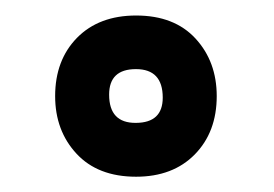

<svg xmlns="http://www.w3.org/2000/svg" viewBox="-20 -714 357 250"><path d="M51.8 -588.9Q51.8 -635.7 80.3 -664.8Q108.9 -693.8 157.2 -693.8Q207 -693.8 234.6 -663.8Q262.2 -633.8 262.2 -588.9Q262.2 -542 233.6 -512.9Q205.1 -483.9 157.2 -483.9Q107.4 -483.9 79.6 -513.9Q51.8 -543.9 51.8 -588.9ZM122.1 -590.8Q122.1 -553.7 157 -554Q191.9 -554.2 191.9 -586.9Q191.9 -624 157 -624Q122.1 -624 122.1 -590.8Z"/></svg>

Font: CMU Sans Serif Demi Condensed
Style: DemiCondensed
Weight: 600
Width: 3
Version: Version 0.7.0